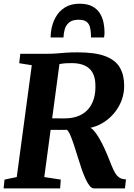

<svg xmlns="http://www.w3.org/2000/svg" viewBox="-20 -1040 741 1060"><path d="M0 0 5 -48.5 72.5 -62.5 155.5 -680 86 -691 92 -743H238Q269 -743 292.5 -745Q316 -747 342.5 -749Q369 -751 408.5 -751Q506.5 -751 562.2 -729.5Q618 -708 641.8 -666.8Q665.5 -625.5 665.5 -567.5Q666 -506.5 635.8 -452.8Q605.5 -399 552.8 -365Q500 -331 432.5 -328.5L468.5 -336Q482.5 -337 498.2 -319Q514 -301 529.2 -274Q544.5 -247 556.8 -220.5Q569 -194 575.5 -177.5Q586.5 -149.5 595.8 -126.5Q605 -103.5 615 -86.2Q625 -69 639.2 -59.5Q653.5 -50 675.5 -50L670 0H498Q486.5 0 475 -14Q463.5 -28 453 -51.2Q442.5 -74.5 432.5 -101.5Q421 -135.5 410 -171.2Q399 -207 388.5 -239Q378 -271 368.2 -293.8Q358.5 -316.5 349 -323.5Q347 -323.5 335 -323Q323 -322.5 307 -322.8Q291 -323 275 -323Q259 -323 248.5 -323L255.5 -387Q264.5 -387 279.2 -386.8Q294 -386.5 309.8 -386.5Q325.5 -386.5 338.2 -386.5Q351 -386.5 355 -387Q391 -389.5 419.8 -402.5Q448.5 -415.5 468.5 -439Q488.5 -462.5 498.5 -496.5Q508.5 -530.5 506.5 -575.5Q504.5 -634 471.5 -662.8Q438.5 -691.5 376 -691.5Q366.5 -691.5 349.8 -691Q333 -690.5 315.5 -687.5Q298 -684.5 285 -678L312.5 -718.5L224.5 -62.5L315.5 -48.5L312 0ZM419 -1019.5Q462.5 -1019.5 489.8 -1004.8Q517 -990 531.5 -966.2Q546 -942.5 551.5 -915.5Q557 -888.5 557 -864Q557 -856.5 556.5 -848.2Q556 -840 554.5 -833H482.5Q482.5 -838 482.2 -842.8Q482 -847.5 482 -852Q481 -875.5 475.8 -893.2Q470.5 -911 456.2 -921Q442 -931 414.5 -931Q378.5 -931 360.8 -915.2Q343 -899.5 337 -876.8Q331 -854 330.5 -833H259.5Q259.5 -841.5 260 -849Q260.5 -856.5 261.5 -864.5Q267.5 -909.5 287 -944.5Q306.5 -979.5 339.5 -999.5Q372.5 -1019.5 419 -1019.5Z"/></svg>

Font: Merriweather ExtraBold
Style: Italic
Weight: 800
Italic angle: -7.8°
Version: Version 2.101